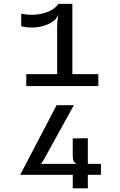

<svg xmlns="http://www.w3.org/2000/svg" viewBox="-20 -872 640 1023"><path d="M284.5 -435V-723.5Q284.5 -741 285.8 -757.8Q287 -774.5 290.5 -799L292 -851.5H365.5V-435ZM120 -413.5V-477H504V-413.5ZM93 -732V-799Q134.5 -790.5 174 -794.5Q213.5 -798.5 244.8 -813.5Q276 -828.5 292 -851.5L290.5 -797Q284 -770 253 -751.5Q222 -733 179 -727.2Q136 -721.5 93 -732ZM87.5 59.5 281.5 -311.5H373.5L210.5 -16L198.5 1H518L517.5 59.5ZM367.5 131.5 368 22.5 396.5 1Q381 1 374.2 -10.2Q367.5 -21.5 367.5 -48V-134.5L448 -135.5V131.5Z"/></svg>

Font: Spline Sans Mono
Style: Regular
Weight: 400
Monospace: yes
Designer: Eben Sorkin, Mirko Velimirovic
Foundry: Sorkin Type
Version: Version 1.004